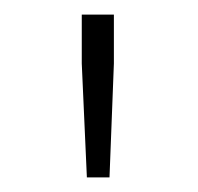

<svg xmlns="http://www.w3.org/2000/svg" viewBox="-20 -783 271 263"><path d="M99 -540 92 -696V-763H136V-696L130 -540Z"/></svg>

Font: Noto Sans KR Thin
Style: Regular
Weight: 100
Designer: Ryoko NISHIZUKA 西塚涼子 (kana, bopomofo & ideographs); Paul D. Hunt (Latin, Greek & Cyrillic); Sandoll Communications 산돌커뮤니
Foundry: Adobe
Version: Version 2.004-H2;hotconv 1.0.118;makeotfexe 2.5.65603